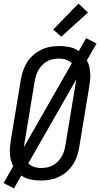

<svg xmlns="http://www.w3.org/2000/svg" viewBox="-25 -1000 559 1072"><path d="M53 52 -5 22 49 -72Q40 -88 36 -105Q32 -122 30.5 -140Q29 -158 30.5 -177Q32 -196 35 -214L92 -559Q96 -584 105 -608.5Q114 -633 128 -655Q142 -677 163 -694.5Q184 -712 207 -723Q230 -734 255.5 -738.5Q281 -743 306 -743Q336 -743 364 -737Q392 -731 415 -715L456 -787L514 -757L460 -663Q469 -647 473 -630Q477 -613 478.5 -595Q480 -577 478.5 -558Q477 -539 474 -521L417 -176Q413 -151 404.5 -126.5Q396 -102 381.5 -80Q367 -58 346.5 -40.5Q326 -23 302.5 -12Q279 -1 253.5 3.5Q228 8 203 8Q173 8 145 2Q117 -4 94 -20ZM108 -178 376 -647Q363 -660 344.5 -666.5Q326 -673 305 -673Q289 -673 272.5 -670Q256 -667 240.5 -659Q225 -651 212.5 -638.5Q200 -626 191 -611Q182 -596 177 -580Q172 -564 169 -548ZM204 -62Q220 -62 236.5 -65Q253 -68 268.5 -76Q284 -84 296.5 -96.5Q309 -109 318 -124Q327 -139 332 -155Q337 -171 340 -187L401 -557L133 -88Q146 -75 164.5 -68.5Q183 -62 204 -62ZM317 -795 272 -835 413 -980 466 -930Z"/></svg>

Font: Iosevka Term Curly Oblique
Style: Regular
Weight: 400
Italic angle: -9°
Designer: Belleve Invis
Foundry: Belleve Invis
Version: Version 32.3.0